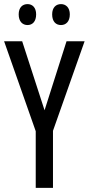

<svg xmlns="http://www.w3.org/2000/svg" viewBox="-20 -915 432 935"><path d="M71 -845C71 -810 90 -793 114 -793C138 -793 156 -810 156 -845C156 -878 138 -895 114 -895C90 -895 71 -879 71 -845ZM234 -845C234 -810 252 -793 277 -793C301 -793 320 -810 320 -845C320 -878 301 -895 277 -895C253 -895 234 -879 234 -845ZM197 -378 88 -714H0L154 -276V0H238V-278L392 -714H304Z"/></svg>

Font: Noto Sans Lao Looped ExtraCondensed
Style: Regular
Weight: 400
Width: 2
Designer: Mark Frömberg, Ben Mitchell
Foundry: The Fontpad Ltd
Version: Version 1.003